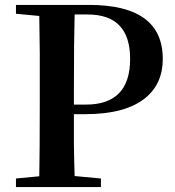

<svg xmlns="http://www.w3.org/2000/svg" viewBox="-20 -762 711 782"><path d="M284 -703Q281 -602 281 -395V-336H330Q510 -336 510 -522Q510 -703 337 -703ZM281 -297V-175Q282 -103 284 -45L391 -35V0H45V-35L140 -44Q142 -143 142 -346V-546L140 -697L45 -706V-742H343Q643 -742 643 -522Q643 -421 572 -363Q491 -297 328 -297Z"/></svg>

Font: `n[OS CN
Style: <[WOS[P|ûg*[NI>           
Weight: 700
Designer: Ryoko NISHIZUKA ¬âXZm¬º[P (kana & ideographs); Frank Grie√ühammer (Latin, Greek & Cyrillic); Wenlong ZHANG _ e¬á¬ü¬ô (b
Foundry: Adobe Systems Incorporated
Version: Version 1.00 April 7, 2017, initial release